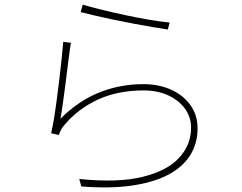

<svg xmlns="http://www.w3.org/2000/svg" viewBox="-20 -783 1040 826"><path d="M336 -763Q365 -754 414 -742Q463 -730 518.5 -718Q574 -706 625.5 -697.5Q677 -689 710 -686L702 -656Q675 -660 636.5 -666.5Q598 -673 553.5 -681.5Q509 -690 465.5 -699Q422 -708 386 -716.5Q350 -725 327 -731ZM285 -599Q280 -569 274.5 -524.5Q269 -480 263 -432Q257 -384 251 -341.5Q245 -299 240 -272Q317 -349 406.5 -385Q496 -421 597 -421Q663 -421 715.5 -397.5Q768 -374 799 -331Q830 -288 830 -231Q830 -166 798 -115Q766 -64 703 -31Q640 2 546.5 15.5Q453 29 330 19L321 -13Q487 4 593 -22Q699 -48 750.5 -104Q802 -160 802 -233Q802 -280 775 -316.5Q748 -353 702 -373.5Q656 -394 598 -394Q486 -394 400 -354Q314 -314 256 -244Q247 -234 241.5 -222.5Q236 -211 233 -202L200 -210Q206 -235 212.5 -274.5Q219 -314 225 -360Q231 -406 236.5 -452Q242 -498 246 -538Q250 -578 252 -603Z"/></svg>

Font: Noto Sans JP Thin Thin
Style: Regular
Weight: 250
Version: Version 2.004-H2;hotconv 1.0.118;makeotfexe 2.5.65603